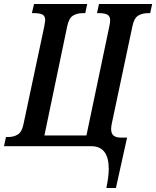

<svg xmlns="http://www.w3.org/2000/svg" viewBox="-38 -734 784 964"><path d="M508 114Q508 0 420 0H-18L-8 -46H2Q32 -46 52 -59Q72 -72 80 -111L184 -600Q189 -630 189 -632Q189 -654 175 -661Q161 -668 133 -668H122L133 -714H400L390 -668H379Q347 -668 327 -654.5Q307 -641 299 -600L185 -54H396L511 -602Q515 -620 515 -632Q515 -653 501 -660.5Q487 -668 460 -668H449L459 -714H726L716 -668H706Q675 -668 655 -655Q635 -642 627 -603L523 -112Q520 -97 520 -86Q520 -64 532 -53.5Q544 -43 570 -43H600L544 210H496Q508 152 508 114Z"/></svg>

Font: Noto Serif CondSemiBold
Style: Italic
Weight: 600
Width: 3
Italic angle: -12°
Designer: Monotype Design Team
Foundry: Monotype Imaging Inc.
Version: Version 1.001